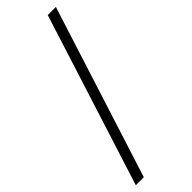

<svg xmlns="http://www.w3.org/2000/svg" viewBox="-313 -816 1019 1019"><g transform="rotate(-45 196.0 -306.5)"><path d="M11 178H71L380 -791H319Z"/></g></svg>

Font: Genne Gothic Normal
Style: Regular
Weight: 350
Designer: Ryoko NISHIZUKA (kana & ideographs); Paul D. Hunt (Latin, Greek & Cyrillic); Wenlong ZHANG (bopomofo); Sandoll Communica
Foundry: Adobe Systems Incorporated
Version: Version 1.004;PS 1.004;hotconv 16.6.51;makeotf.lib2.5.65220